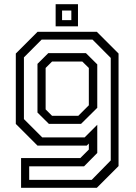

<svg xmlns="http://www.w3.org/2000/svg" viewBox="-20 -691 645 911"><path d="M80 200V59H361L401.5 18.5V-10L391.5 0H158L55 -103V-437L158 -540H439.5L542.5 -437V97L439.5 200ZM118.5 162.5H415L505.5 70.2V-416.2L419 -503H177.5L93.5 -418.8V-126L180.5 -39H381.5L441.5 -99V34.8L378.8 98.2H118.5ZM212 -103.2 157.8 -157V-388L209 -438.8H387.8L441.5 -385.5V-179.5L364.5 -103.2ZM227 -141.5H351.5L401.5 -191.5V-368.5L370.5 -399H227L196.5 -368.5V-172ZM244 -566V-671H350V-566ZM274.5 -595.5H318.5V-641H274.5Z"/></svg>

Font: Tourney Thin
Style: Regular
Weight: 100
Designer: Tyler Finck
Foundry: Etcetera Type Co
Version: Version 1.015